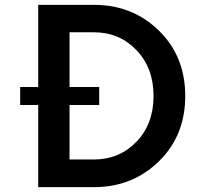

<svg xmlns="http://www.w3.org/2000/svg" viewBox="-20 -770 823 790"><path d="M367.2 -750Q525.4 -750 633.8 -644Q742.2 -538.1 742.2 -375Q742.2 -211.9 633.5 -106Q524.9 0 367.2 0H137.2V-337.9H63V-412.1H137.2V-750ZM366.2 -113.8Q471.2 -113.8 541.5 -186.8Q611.8 -259.8 611.8 -375Q611.8 -490.2 541.5 -563.7Q471.2 -637.2 366.2 -637.2H266.1V-412.1H388.2V-337.9H266.1V-113.8Z"/></svg>

Font: Oakes Grotesk
Style: SemiBold
Weight: 600
Designer: Samuel Oakes
Foundry: Samuel Oakes
Version: Version 1.0 | wf-rip DC20170320